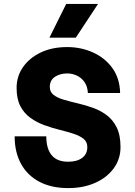

<svg xmlns="http://www.w3.org/2000/svg" viewBox="-20 -951 690 983"><path d="M329 12Q243 12 181.5 -20.5Q120 -53 87.5 -112.5Q55 -172 55 -253H217Q217 -190 244.5 -156.5Q272 -123 329 -123Q374 -123 400.5 -142.5Q427 -162 427 -198Q427 -225 407.5 -240.5Q388 -256 355.5 -266.5Q323 -277 284.5 -286.5Q246 -296 207.5 -310Q169 -324 136.5 -347Q104 -370 84.5 -407Q65 -444 65 -501Q65 -560 97.5 -607Q130 -654 188 -682Q246 -710 324 -710Q395 -710 456 -682.5Q517 -655 555 -603Q593 -551 595 -475H430Q428 -509 412.5 -531Q397 -553 373.5 -564Q350 -575 324 -575Q287 -575 261 -557.5Q235 -540 235 -506Q235 -480 254.5 -465Q274 -450 306.5 -440.5Q339 -431 377.5 -422Q416 -413 454.5 -399.5Q493 -386 525.5 -362Q558 -338 577.5 -298.5Q597 -259 597 -198Q597 -137 562.5 -89.5Q528 -42 467.5 -15Q407 12 329 12ZM233 -758 319 -931H482L368 -758Z"/></svg>

Font: Azeret Mono Thin
Style: Regular
Weight: 100
Designer: Martin Vácha
Foundry: Displaay
Version: Version 1.002